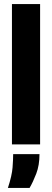

<svg xmlns="http://www.w3.org/2000/svg" viewBox="-20 -713 257 948"><path d="M39 0V-693H178V0ZM19 215Q39 154 42 114Q45 74 45 48H175Q175 103 159 144.5Q143 186 126 215Z"/></svg>

Font: Bricolage Grotesque 72pt SemiCondensed
Style: Bold
Weight: 700
Width: 4
Designer: Mathieu Triay
Foundry: Atelier Triay
Version: Version 1.001;gftools[0.9.33.dev8+g029e19f]